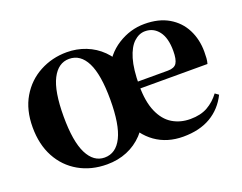

<svg xmlns="http://www.w3.org/2000/svg" viewBox="-94 -732 1163 924"><g transform="rotate(-20 487.0 -270.0)"><path d="M314 17Q233 17 170 -19Q107 -55 72 -120Q37 -185 37 -273Q37 -362 74.5 -425.5Q112 -489 175.5 -523Q239 -557 314 -557Q365 -557 411 -539Q457 -521 492.5 -486Q528 -451 547 -401H479Q511 -476 575 -516.5Q639 -557 712 -557Q785 -557 835.5 -527.5Q886 -498 912 -447Q938 -396 938 -333Q938 -314 937 -300Q936 -286 932 -272H495V-307H742Q775 -307 787 -325.5Q799 -344 799 -388Q799 -454 772.5 -488.5Q746 -523 703 -523Q672 -523 645.5 -498.5Q619 -474 603.5 -422Q588 -370 588 -286Q588 -204 611 -151.5Q634 -99 674 -75Q714 -51 765 -51Q818 -51 854 -71.5Q890 -92 916 -127L934 -114Q903 -51 845.5 -17Q788 17 704 17Q622 17 562 -25.5Q502 -68 471 -148H554Q534 -96 499 -59Q464 -22 417 -2.5Q370 17 314 17ZM314 -18Q372 -18 403 -80.5Q434 -143 434 -271Q434 -399 403 -461Q372 -523 314 -523Q258 -523 226.5 -461.5Q195 -400 195 -271Q195 -143 226.5 -80.5Q258 -18 314 -18Z"/></g></svg>

Font: Noto Serif SC ExtraLight ExtraBold
Style: Regular
Weight: 800
Version: Version 2.002-H1;hotconv 1.1.0;makeotfexe 2.6.0